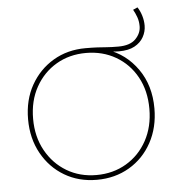

<svg xmlns="http://www.w3.org/2000/svg" viewBox="-50 -710 709 760"><g transform="rotate(-5 305.0 -330.0)"><path d="M305 3Q233 3 176.5 -30.5Q120 -64 87 -123.5Q54 -183 54 -259Q54 -336 87 -394.5Q120 -453 176.5 -486.5Q233 -520 305 -520Q333 -520 351.5 -519Q370 -518 389 -516.5Q408 -515 435 -515Q482 -515 504 -537.5Q526 -560 526 -588Q526 -608 520 -624.5Q514 -641 506 -655L524 -663Q534 -648 540 -628.5Q546 -609 546 -589Q546 -565 534 -543.5Q522 -522 498 -509Q474 -496 436 -496Q429 -496 421 -496.5Q413 -497 399 -498L390 -506Q464 -481 510 -415.5Q556 -350 556 -259Q556 -183 523.5 -123.5Q491 -64 434 -30.5Q377 3 305 3ZM305 -16Q371 -16 423.5 -47Q476 -78 506 -133Q536 -188 536 -259Q536 -331 506 -385.5Q476 -440 423.5 -470.5Q371 -501 305 -501Q239 -501 187 -470.5Q135 -440 104.5 -385.5Q74 -331 74 -259Q74 -188 104.5 -133Q135 -78 187 -47Q239 -16 305 -16Z"/></g></svg>

Font: Montserrat Thin
Style: Regular
Weight: 100
Designer: Julieta Ulanovsky
Foundry: Julieta Ulanovsky
Version: Version 9.000